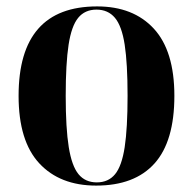

<svg xmlns="http://www.w3.org/2000/svg" viewBox="-20 -569 603 599"><path d="M280 10Q167 10 102.5 -59.5Q38 -129 38 -270Q38 -549 283 -549Q396 -549 460 -479.5Q524 -410 524 -270Q524 -128 462 -59Q400 10 280 10ZM282 0Q318 0 339 -25.5Q360 -51 369 -110Q378 -169 378 -270Q378 -371 369 -429.5Q360 -488 338.5 -513.5Q317 -539 281 -539Q245 -539 224 -513.5Q203 -488 194 -429.5Q185 -371 185 -270Q185 -169 194.5 -110Q204 -51 225 -25.5Q246 0 282 0Z"/></svg>

Font: Noto Serif Display SemiCondensed
Style: Bold
Weight: 700
Width: 4
Designer: Monotype Design Team
Foundry: Monotype Imaging Inc.
Version: Version 2.009